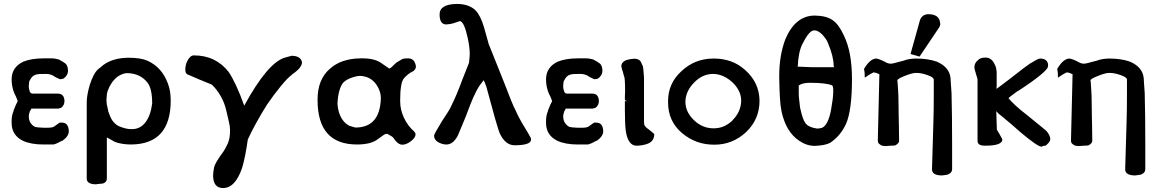

<svg xmlns="http://www.w3.org/2000/svg" viewBox="-20 -733 5906 974"><path d="M48 -170Q50 -174 54.5 -186.5Q59 -199 70 -220Q68 -225 64.5 -234.5Q61 -244 53 -259Q39 -293 39 -330Q39 -392 98 -420Q139 -437 202 -437H240Q252 -437 262.5 -435Q273 -433 279 -431Q292 -424 300 -419Q308 -414 313 -410Q318 -405 321 -397.5Q324 -390 325 -377Q325 -376 325 -375Q325 -350 302 -334L285 -331Q280 -333 271 -337Q262 -341 251 -348H252Q234 -358 214 -358Q195 -358 182 -357.5Q169 -357 161 -354Q143 -350 130 -323V-325Q128 -320 127.5 -313Q127 -306 126 -298Q126 -296 126 -294Q126 -282 131 -269Q135 -258 147 -258H274Q305 -258 307 -222Q307 -221 307 -220Q307 -199 290 -186L275 -182H139L135 -174Q134 -172 132 -169V-170Q126 -153 126 -143Q126 -113 148 -95Q150 -94 153 -92Q155 -91 158 -89Q171 -86 201 -85H215Q221 -85 225 -85Q232 -85 239 -86Q246 -87 253 -90L270 -102L268 -101L283 -111H294Q327 -111 329 -69Q329 -68 329 -67Q329 -42 297 -19H295Q266 -3 251 0H200Q137 0 96 -19Q39 -47 39 -110Q39 -115 39 -120Q39 -148 49 -170Z M522 174Q522 191 502 198Q501 198 498 198.5Q495 199 492 199Q488 200 481.5 200Q475 200 468 202Q424 202 420 177V-213Q420 -250 435 -301Q454 -361 478 -382L477 -381Q479 -383 483.5 -386.5Q488 -390 495 -395H494L505 -404Q552 -438 626 -440Q630 -440 634 -440Q694 -440 728 -425Q801 -392 831 -311Q839 -291 842.5 -269Q846 -247 846 -223Q846 -2 646 0Q599 0 563 -13L522 -36ZM728 -314Q692 -360 627 -362Q626 -362 625 -362Q605 -362 579 -346Q559 -331 546 -311.5Q533 -292 526 -271Q523 -263 522 -252Q521 -241 520 -227Q520 -224 520 -221Q520 -214 522 -202Q524 -190 529 -171H528Q533 -157 538.5 -143.5Q544 -130 552 -119Q569 -97 590 -90Q621 -78 645 -78Q647 -78 650 -78Q691 -78 717.5 -112Q744 -146 752 -208Q752 -284 728 -314Z M1140 -368Q1157 -343 1177 -300.5Q1197 -258 1219 -197Q1279 -307 1330 -367Q1381 -427 1423 -440L1430 -442Q1433 -443 1437 -444L1452 -448Q1455 -449 1458 -450Q1506 -450 1512 -417Q1512 -389 1461 -355H1462Q1439 -338 1404.5 -296Q1370 -254 1335 -203Q1306 -157 1279.5 -109Q1253 -61 1237 -25Q1231 18 1224 53.5Q1217 89 1209 116Q1175 220 1112 221Q1061 221 1061 156Q1061 148 1062.5 138.5Q1064 129 1066 116Q1069 104 1078 88.5Q1087 73 1101 53Q1115 35 1123 20Q1131 5 1136 -6Q1147 -33 1147 -69Q1147 -71 1147 -74Q1147 -92 1141 -116L1128 -172Q1119 -212 1099 -246.5Q1079 -281 1054 -304Q1022 -317 990.5 -330Q959 -343 928 -357Q920 -364 920 -381Q920 -389 922 -399.5Q924 -410 929 -421Q944 -452 963 -452Q1020 -452 1064 -430.5Q1108 -409 1140 -368Z M2010 -1Q2001 -4 1993 -12Q1985 -20 1976 -33Q1973 -38 1965 -42.5Q1957 -47 1943 -55L1942 -53L1936 -54Q1930 -52 1894 -25Q1859 0 1791 0Q1592 0 1591 -223Q1591 -226 1591 -229Q1591 -328 1651 -382Q1709 -436 1810 -437Q1815 -437 1819 -437Q1885 -437 1920 -409Q1935 -399 1945 -392Q1954 -385 1955 -385Q1955 -385 1967 -392L1965 -391L1990 -415L2020 -433Q2028 -437 2050 -437Q2084 -437 2090 -396Q2090 -383 2078 -373Q2048 -359 2027 -333Q2019 -322 2014.5 -294.5Q2010 -267 2010 -223Q2010 -221 2010 -219Q2010 -177 2029 -136Q2048 -95 2080 -67L2078 -68Q2088 -61 2088 -51Q2088 -35 2065 -17Q2041 1 2022 1Q2017 1 2012 0ZM1692 -206Q1697 -140 1734 -107Q1737 -105 1743 -100.5Q1749 -96 1755 -94Q1763 -92 1772 -89Q1781 -86 1783 -86Q1907 -86 1912 -233Q1912 -235 1912 -236Q1912 -270 1890 -303Q1860 -346 1807 -348Q1798 -348 1784.5 -345Q1771 -342 1751 -334H1752Q1742 -330 1734 -324.5Q1726 -319 1721 -314Q1695 -280 1692 -206Z M2210 -660Q2210 -712 2298 -713Q2357 -713 2391 -682Q2418 -654 2435 -596L2461 -503V-505L2539 -310Q2558 -260 2572 -225.5Q2586 -191 2595 -174Q2609 -142 2627 -111Q2645 -80 2666 -46H2665Q2674 -34 2674 -25Q2674 3 2594 4Q2592 4 2591 4Q2545 4 2517 -53Q2509 -69 2490 -137L2447 -294Q2437 -323 2432 -326L2427 -317Q2411 -299 2396 -270Q2381 -241 2366 -203Q2358 -180 2342.5 -141Q2327 -102 2302 -44Q2278 0 2245 0Q2240 0 2237.5 0Q2235 0 2230 -2L2231 -1Q2182 -13 2182 -45Q2182 -53 2222 -118Q2262 -178 2266 -189Q2283 -223 2297.5 -257.5Q2312 -292 2325 -328L2359 -414Q2360 -419 2361 -430Q2362 -441 2363 -458Q2363 -475 2360.5 -495.5Q2358 -516 2353 -539Q2335 -623 2313 -626L2280 -615Q2270 -612 2262 -611Q2254 -610 2244 -609Q2210 -609 2210 -660Z M2759 -170Q2761 -174 2765.5 -186.5Q2770 -199 2781 -220Q2779 -225 2775.5 -234.5Q2772 -244 2764 -259Q2750 -293 2750 -330Q2750 -392 2809 -420Q2850 -437 2913 -437H2951Q2963 -437 2973.5 -435Q2984 -433 2990 -431Q3003 -424 3011 -419Q3019 -414 3024 -410Q3029 -405 3032 -397.5Q3035 -390 3036 -377Q3036 -376 3036 -375Q3036 -350 3013 -334L2996 -331Q2991 -333 2982 -337Q2973 -341 2962 -348H2963Q2945 -358 2925 -358Q2906 -358 2893 -357.5Q2880 -357 2872 -354Q2854 -350 2841 -323V-325Q2839 -320 2838.5 -313Q2838 -306 2837 -298Q2837 -296 2837 -294Q2837 -282 2842 -269Q2846 -258 2858 -258H2985Q3016 -258 3018 -222Q3018 -221 3018 -220Q3018 -199 3001 -186L2986 -182H2850L2846 -174Q2845 -172 2843 -169V-170Q2837 -153 2837 -143Q2837 -113 2859 -95Q2861 -94 2864 -92Q2866 -91 2869 -89Q2882 -86 2912 -85H2926Q2932 -85 2936 -85Q2943 -85 2950 -86Q2957 -87 2964 -90L2981 -102L2979 -101L2994 -111H3005Q3038 -111 3040 -69Q3040 -68 3040 -67Q3040 -42 3008 -19H3006Q2977 -3 2962 0H2911Q2848 0 2807 -19Q2750 -47 2750 -110Q2750 -115 2750 -120Q2750 -148 2760 -170Z M3247 -103Q3252 -89 3269 -78L3283 -67Q3286 -64 3289.5 -61.5Q3293 -59 3299 -53Q3299 -17 3266 -4Q3249 2 3235 4Q3221 6 3210 6Q3209 6 3208 6Q3187 6 3173 -14Q3159 -34 3154 -73Q3152 -90 3151 -115.5Q3150 -141 3150 -173V-220H3167Q3161 -220 3155.5 -222Q3150 -224 3150 -228Q3150 -234 3150 -243.5Q3150 -253 3151 -267Q3151 -274 3151 -284.5Q3151 -295 3150.5 -305.5Q3150 -316 3149.5 -325.5Q3149 -335 3148 -340Q3145 -347 3142.5 -358Q3140 -369 3135 -383L3132 -397Q3132 -417 3156 -428L3178 -433Q3184 -434 3189.5 -434.5Q3195 -435 3200 -435Q3217 -435 3228 -424L3233 -415Q3234 -412 3236.5 -406.5Q3239 -401 3240 -401Q3242 -395 3243.5 -382.5Q3245 -370 3246 -353Q3247 -348 3247 -339V-115Q3247 -106 3248 -101Z M3597 -436Q3600 -436 3603 -436Q3646 -436 3685.5 -422.5Q3725 -409 3760 -378Q3832 -314 3833 -222Q3833 -128 3765 -63Q3732 -32 3691.5 -15.5Q3651 1 3604 1Q3556 1 3516 -13.5Q3476 -28 3441 -57Q3369 -117 3369 -214Q3369 -217 3369 -219Q3369 -310 3436 -371Q3503 -435 3597 -436ZM3457 -219Q3457 -218 3457 -217Q3457 -164 3502 -122Q3544 -82 3600 -82Q3629 -82 3652.5 -92.5Q3676 -103 3697 -123H3696Q3738 -165 3740 -220Q3740 -221 3740 -222Q3740 -272 3697 -314Q3651 -357 3598 -358Q3544 -358 3502 -315Q3481 -294 3469.5 -270Q3458 -246 3457 -219Z M4115 -654Q4173 -653 4205 -630Q4235 -609 4260 -555Q4282 -510 4292 -454.5Q4302 -399 4302 -332Q4302 -174 4272 -105Q4244 -44 4192 -9Q4167 5 4113 7Q4072 7 4034 -19Q3968 -63 3945 -166Q3939 -194 3936.5 -236.5Q3934 -279 3933 -336Q3933 -342 3933 -349Q3933 -452 3964 -534Q4015 -654 4113 -654Q4114 -654 4115 -654ZM4051 -511Q4030 -469 4027 -397Q4026 -396 4026 -395L4101 -392H4214Q4209 -394 4209 -400Q4209 -446 4180 -515Q4176 -526 4168.5 -536.5Q4161 -547 4151 -558Q4130 -579 4111 -579Q4111 -579 4110 -579Q4085 -579 4052 -512ZM4066 -108Q4082 -87 4124 -81H4125Q4127 -81 4129 -81Q4133 -81 4138.5 -82Q4144 -83 4151 -85Q4182 -100 4196 -177Q4201 -204 4204 -228Q4207 -252 4207 -273Q4207 -297 4201 -300Q4187 -306 4159.5 -309.5Q4132 -313 4088 -313Q4049 -313 4030 -298L4032 -299V-264Q4032 -260 4032 -255Q4032 -244 4034 -228.5Q4036 -213 4038 -193L4040 -180V-182Q4051 -129 4066 -108Z M4647 -631Q4658 -660 4689 -661Q4745 -661 4749 -617Q4750 -614 4750 -611Q4750 -603 4745 -595L4645 -446L4599 -459ZM4629 -436Q4688 -436 4733 -420Q4797 -392 4802 -336Q4802 -333 4802.5 -328Q4803 -323 4803 -318L4807 -262Q4810 -155 4810 5V124Q4810 132 4806.5 138.5Q4803 145 4795 149Q4790 153 4781 154Q4772 155 4759 157Q4708 157 4708 126Q4708 125 4708 124L4715 -112Q4716 -141 4716.5 -180Q4717 -219 4717 -258V-329Q4717 -341 4685 -352Q4654 -363 4631 -363Q4629 -363 4626 -363Q4617 -363 4603.5 -359.5Q4590 -356 4570 -348Q4532 -333 4532 -325Q4532 -323 4532.5 -321.5Q4533 -320 4533 -319V-320L4536 -275Q4538 -247 4538 -213.5Q4538 -180 4539 -140Q4539 -129 4539.5 -118Q4540 -107 4540 -95L4541 -18Q4541 -7 4523 4Q4518 6 4501 6Q4497 6 4493.5 6.5Q4490 7 4485 7Q4480 8 4474 8Q4472 8 4466.5 7.5Q4461 7 4454 6Q4444 1 4438.5 -4.5Q4433 -10 4433 -19L4441 -355Q4441 -358 4437 -358Q4427 -364 4412 -366Q4409 -365 4398 -359Q4387 -353 4367 -339Q4367 -359 4366 -366.5Q4365 -374 4363 -383Q4392 -433 4423 -436Q4436 -436 4466 -421Q4484 -410 4497 -410Q4498 -410 4499 -410Q4507 -410 4521 -414Q4535 -418 4555 -423Q4556 -423 4556 -423L4559 -424Q4560 -424 4560 -424Q4581 -432 4598 -434Q4615 -436 4629 -436Z M5035 -282Q5044 -288 5060 -300.5Q5076 -313 5099 -330L5175 -389Q5183 -394 5192.5 -401.5Q5202 -409 5212 -415V-414Q5244 -435 5256 -436Q5278 -436 5287.5 -426Q5297 -416 5297 -402Q5297 -398 5296 -394Q5294 -382 5256 -350.5Q5218 -319 5144 -271V-272Q5129 -261 5116 -251.5Q5103 -242 5096 -235Q5107 -221 5131 -198.5Q5155 -176 5193 -147L5286 -71Q5294 -63 5300 -52.5Q5306 -42 5308 -31Q5308 -22 5305.5 -17.5Q5303 -13 5300 -9L5285 6H5278Q5275 7 5271 8.5Q5267 10 5263 11Q5244 11 5157 -62Q5135 -82 5111.5 -102Q5088 -122 5060 -145Q5054 -150 5052 -151.5Q5050 -153 5048 -154.5Q5046 -156 5043.5 -158.5Q5041 -161 5034 -169L5037 -75Q5043 -66 5050 -53.5Q5057 -41 5065 -26Q5065 6 4979 6Q4977 6 4976 6Q4939 6 4939 -18V-327Q4939 -332 4937 -338.5Q4935 -345 4932 -355Q4923 -382 4923 -392Q4923 -415 4944 -430L4942 -429Q4954 -441 4980 -441Q5012 -441 5028 -402Q5034 -391 5036 -369V-300Z M5609 -436Q5668 -436 5713 -420Q5777 -392 5782 -336Q5782 -333 5782.5 -328Q5783 -323 5783 -318L5787 -262Q5790 -155 5790 5V124Q5790 132 5786.5 138.5Q5783 145 5775 149Q5770 153 5761 154Q5752 155 5739 157Q5688 157 5688 126Q5688 125 5688 124L5695 -112Q5696 -141 5696.5 -180Q5697 -219 5697 -258V-329Q5697 -341 5665 -352Q5634 -363 5611 -363Q5609 -363 5606 -363Q5597 -363 5583.5 -359.5Q5570 -356 5550 -348Q5512 -333 5512 -325Q5512 -323 5512.5 -321.5Q5513 -320 5513 -319V-320L5516 -275Q5518 -247 5518 -213.5Q5518 -180 5519 -140Q5519 -129 5519.5 -118Q5520 -107 5520 -95L5521 -18Q5521 -7 5503 4Q5498 6 5481 6Q5477 6 5473.5 6.5Q5470 7 5465 7Q5460 8 5454 8Q5452 8 5446.5 7.5Q5441 7 5434 6Q5424 1 5418.5 -4.5Q5413 -10 5413 -19L5421 -355Q5421 -358 5417 -358Q5407 -364 5392 -366Q5389 -365 5378 -359Q5367 -353 5347 -339Q5347 -359 5346 -366.5Q5345 -374 5343 -383Q5372 -433 5403 -436Q5416 -436 5446 -421Q5464 -410 5477 -410Q5478 -410 5479 -410Q5487 -410 5501 -414Q5515 -418 5535 -423Q5536 -423 5536 -423L5539 -424Q5540 -424 5540 -424Q5561 -432 5578 -434Q5595 -436 5609 -436Z"/></svg>

Font: New Athena Unicode
Style: Bold
Weight: 700
Designer: J. Rusten 1997; rev. by R. Hancock 2001, 2002, rev. by D. Mastronarde 2002-2021
Foundry: Society for Classical Studies (formerly American Philological Association)
Version: Version 5.008